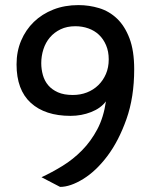

<svg xmlns="http://www.w3.org/2000/svg" viewBox="-20 -734 610 754"><path d="M288 -714Q330 -714 369.5 -702Q409 -690 439.5 -661Q470 -632 488.5 -583.5Q507 -535 507 -462Q507 -352 476.5 -266Q446 -180 401.5 -121Q357 -62 306.5 -31Q256 0 216 0L143 -38Q184 -57 225.5 -82.5Q267 -108 302 -143.5Q337 -179 362 -226Q387 -273 396 -336Q376 -309 338 -294Q300 -279 257 -279Q157 -279 101 -330Q45 -381 45 -481Q45 -532 63 -574.5Q81 -617 113 -648Q145 -679 189.5 -696.5Q234 -714 288 -714ZM266 -361Q296 -361 321.5 -371Q347 -381 366 -399.5Q385 -418 396 -443.5Q407 -469 407 -501Q407 -532 396.5 -556.5Q386 -581 368.5 -597.5Q351 -614 327 -622.5Q303 -631 276 -631Q243 -631 218 -619Q193 -607 176 -587Q159 -567 150.5 -540.5Q142 -514 142 -486Q142 -462 148.5 -439Q155 -416 169.5 -399Q184 -382 207.5 -371.5Q231 -361 266 -361Z"/></svg>

Font: Cabin
Style: Regular
Weight: 400
Designer: Pablo Impallari
Foundry: Pablo Impallari
Version: Version 1.007